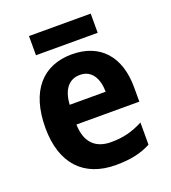

<svg xmlns="http://www.w3.org/2000/svg" viewBox="-132 -804 810 912"><g transform="rotate(-20 273.0 -348.5)"><path d="M431 -707H119V-610H431ZM280 -556C134 -556 43 -458 43 -270C43 -86 140 10 298 10C374 10 426 -2 476 -28V-140C422 -112 375 -100 314 -100C232 -100 189 -148 187 -235H505V-308C505 -465 421 -556 280 -556ZM283 -451C341 -451 370 -403 371 -334H189C194 -413 229 -451 283 -451Z"/></g></svg>

Font: Noto Sans Devanagari SemiCondensed
Style: Bold
Weight: 700
Width: 4
Designer: Jelle Bosma - Monotype Design Team
Foundry: Monotype Imaging Inc.
Version: Version 2.004